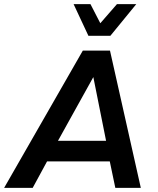

<svg xmlns="http://www.w3.org/2000/svg" viewBox="-43 -914 767 934"><path d="M-23 0 360 -668H492L642 0H518L491 -129H186L116 0ZM239 -229H473L411 -539ZM387 -740 315 -894H397L445 -801L526 -894H620L494 -740Z"/></svg>

Font: Gantari SemiBold
Style: Italic
Weight: 600
Italic angle: -10°
Designer: Anugrah Pasau
Foundry: Lafontype
Version: Version 1.000